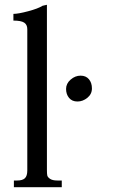

<svg xmlns="http://www.w3.org/2000/svg" viewBox="-20 -782 488 802"><path d="M364 -412.5Q364 -389 345 -373.5Q326 -358 303.5 -358Q281 -358 268.5 -373Q256 -388 256 -410.5Q256 -433 275 -449.5Q294 -466 316.5 -466Q339 -466 351.5 -451Q364 -436 364 -412.5ZM238 0H38V-28H52Q74 -28 84 -37.5Q94 -47 94 -70V-660Q94 -679 81 -687.5Q68 -696 36 -696V-724Q56 -724 97.5 -735Q139 -746 158 -758L176 -762V-72Q176 -56 177.5 -49Q179 -42 189 -35Q199 -28 220 -28H238Z"/></svg>

Font: Montaga
Style: Regular
Weight: 400
Designer: Alejandra Rodriguez
Foundry: Alejandra Rodriguez
Version: Version 1.001